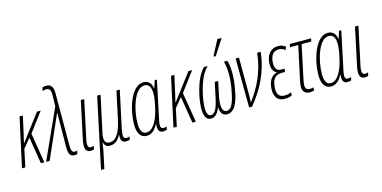

<svg xmlns="http://www.w3.org/2000/svg" viewBox="-90 -1271 3970 1998"><g transform="rotate(-15 1895.5 -272.0)"><path d="M4 0H40L80 -189L161 -288L208 0H245L192 -322L347 -529H307L92 -245H91C100 -280 110 -328 119 -367L155 -528H119Z M571 10C585 10 592 8 599 5L607 -29C601 -27 592 -25 582 -25C554 -25 542 -42 542 -102L543 -666C543 -744 511 -765 468 -765C449 -765 434 -760 427 -757L419 -720C430 -726 446 -729 458 -729C488 -729 509 -716 508 -657L505 -532L264 0H302L481 -406C490 -425 498 -442 504 -460H508C507 -436 508 -438 507 -367L505 -99C504 -19 521 10 571 10Z M745 10C760 10 772 7 779 3L787 -33C778 -29 766 -26 756 -26C732 -26 722 -39 722 -69C722 -82 724 -100 729 -122L816 -528H779L691 -115C687 -94 685 -75 685 -60C685 -8 708 10 745 10Z M794 229H830L867 55C873 27 878 -4 883 -44H885C895 -6 916 10 949 10C1028 10 1055 -52 1068 -76H1070C1067 -25 1075 10 1123 10C1141 10 1155 6 1164 3L1171 -31C1160 -26 1146 -24 1136 -24C1105 -24 1097 -49 1113 -127L1199 -528H1163L1100 -234C1071 -98 1028 -24 956 -24C898 -24 894 -75 909 -143L992 -528H955Z M1346 10C1399 10 1437 -23 1470 -86H1472C1466 -32 1472 10 1524 10C1535 10 1548 8 1564 3L1571 -31C1553 -24 1543 -24 1535 -24C1513 -24 1505 -38 1505 -63C1505 -88 1514 -123 1522 -162L1599 -528H1575L1549 -446H1547C1540 -503 1509 -538 1456 -538C1317 -538 1248 -287 1248 -138C1248 -42 1283 10 1346 10ZM1352 -24C1311 -24 1286 -58 1286 -141C1286 -269 1344 -504 1457 -504C1503 -504 1527 -469 1527 -396C1527 -358 1518 -296 1500 -227C1476 -130 1429 -24 1352 -24Z M1636 0H1672L1712 -189L1793 -288L1840 0H1877L1824 -322L1979 -529H1939L1724 -245H1723C1732 -280 1742 -328 1751 -367L1787 -528H1751Z M2232 -605H2254L2357 -765L2359 -773H2316L2234 -617ZM2042 10C2086 10 2120 -32 2139 -87H2141C2138 -31 2165 10 2210 10C2287 10 2330 -63 2357 -216C2383 -341 2379 -462 2357 -528H2320C2342 -462 2345 -335 2320 -217C2295 -79 2265 -25 2216 -25C2173 -25 2155 -82 2179 -197L2211 -349H2174L2142 -197C2119 -87 2093 -25 2049 -25C2000 -25 1991 -94 2016 -233C2041 -355 2078 -462 2145 -528H2106C2041 -463 2005 -359 1979 -234C1949 -67 1973 10 2042 10Z M2451 0H2483C2608 -152 2694 -318 2717 -528H2679C2658 -329 2581 -177 2486 -51H2482C2485 -87 2484 -141 2484 -164L2483 -528H2447Z M2833 10C2866 10 2893 5 2913 -8V-41C2893 -29 2872 -24 2840 -24C2772 -24 2753 -73 2765 -154C2775 -225 2807 -260 2872 -260H2906L2913 -294H2876C2816 -294 2803 -342 2812 -409C2820 -463 2845 -504 2905 -504C2933 -504 2956 -494 2971 -478L2986 -510C2967 -528 2939 -539 2906 -539C2839 -539 2787 -495 2775 -411C2765 -338 2786 -296 2822 -279V-276C2774 -265 2738 -224 2728 -151C2715 -62 2744 10 2833 10Z M3103 12C3122 12 3138 8 3151 4V-29C3140 -26 3127 -22 3111 -22C3082 -22 3064 -38 3064 -70C3064 -90 3068 -108 3073 -136L3149 -495H3253L3260 -528H3031L3024 -495H3113L3037 -142C3029 -107 3026 -83 3026 -65C3026 -14 3057 12 3103 12Z M3332 10C3385 10 3423 -23 3456 -86H3458C3452 -32 3458 10 3510 10C3521 10 3534 8 3550 3L3557 -31C3539 -24 3529 -24 3521 -24C3499 -24 3491 -38 3491 -63C3491 -88 3500 -123 3508 -162L3585 -528H3561L3535 -446H3533C3526 -503 3495 -538 3442 -538C3303 -538 3234 -287 3234 -138C3234 -42 3269 10 3332 10ZM3338 -24C3297 -24 3272 -58 3272 -141C3272 -269 3330 -504 3443 -504C3489 -504 3513 -469 3513 -396C3513 -358 3504 -296 3486 -227C3462 -130 3415 -24 3338 -24Z M3699 10C3714 10 3726 7 3733 3L3741 -33C3732 -29 3720 -26 3710 -26C3686 -26 3676 -39 3676 -69C3676 -82 3678 -100 3683 -122L3770 -528H3733L3645 -115C3641 -94 3639 -75 3639 -60C3639 -8 3662 10 3699 10Z"/></g></svg>

Font: Noto Sans ExtraCondensed ExtraLight
Style: Italic
Weight: 200
Width: 2
Italic angle: -12°
Designer: Monotype Design Team
Foundry: Monotype Imaging Inc.
Version: Version 2.013